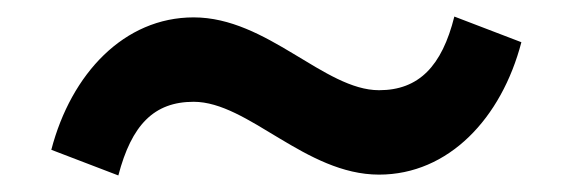

<svg xmlns="http://www.w3.org/2000/svg" viewBox="-20 -434 692 232"><path d="M42 -253 123 -222C139 -283 166 -311 214 -311C280 -311 349 -223 438 -223C522 -223 586 -291 610 -383L529 -414C514 -354 486 -325 438 -325C372 -325 303 -413 214 -413C130 -413 66 -345 42 -253Z"/></svg>

Font: LT Wave Text Medium
Style: Regular
Weight: 500
Designer: Daniel Lyons
Version: Version 2.5 (Glyphs App)